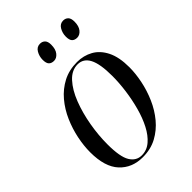

<svg xmlns="http://www.w3.org/2000/svg" viewBox="-219 -832 937 937"><g transform="rotate(-45 249.0 -363.5)"><path d="M200 10Q126 10 80.5 -39Q35 -88 35 -189Q35 -233 45 -282Q55 -331 75.5 -378Q96 -425 128 -463Q160 -501 203 -523.5Q246 -546 301 -546Q346 -546 383 -525.5Q420 -505 442 -461Q464 -417 464 -347Q464 -304 454 -255Q444 -206 423.5 -159Q403 -112 371.5 -74Q340 -36 297.5 -13Q255 10 200 10ZM203 0Q238 0 265.5 -23.5Q293 -47 313.5 -86.5Q334 -126 347.5 -175.5Q361 -225 368 -277Q375 -329 375 -376Q375 -459 355 -497.5Q335 -536 295 -536Q254 -536 221.5 -500.5Q189 -465 167 -408Q145 -351 133.5 -285Q122 -219 122 -157Q122 -70 143.5 -35Q165 0 203 0ZM386 -629Q369 -629 359.5 -638.5Q350 -648 350 -672Q350 -696 362 -716.5Q374 -737 396 -737Q412 -737 422 -727Q432 -717 432 -694Q432 -663 418 -646Q404 -629 386 -629ZM226 -629Q209 -629 199.5 -638.5Q190 -648 190 -672Q190 -696 202 -716.5Q214 -737 236 -737Q252 -737 262 -727Q272 -717 272 -695Q272 -663 258 -646Q244 -629 226 -629Z"/></g></svg>

Font: Noto Serif Display Condensed
Style: Italic
Weight: 400
Width: 3
Italic angle: -12°
Designer: Monotype Design Team
Foundry: Monotype Imaging Inc.
Version: Version 2.009